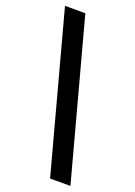

<svg xmlns="http://www.w3.org/2000/svg" viewBox="-163 -825 705 999"><g transform="rotate(20 189.5 -325.5)"><path d="M15.6 -761.4H128.2L362.6 109.4H250Z"/></g></svg>

Font: Inter Zeller Semi Bold
Style: Regular
Weight: 600
Designer: Rasmus Andersson; Joe Bland
Foundry: zeller
Version: Version 3.015;git-dec3a8cb1